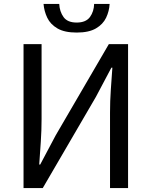

<svg xmlns="http://www.w3.org/2000/svg" viewBox="-20 -959 773 979"><path d="M100 0V-734H192V-352Q192 -295 188 -235.5Q184 -176 180 -120H185L264 -269L535 -734H633V0H541V-385Q541 -443 545 -501Q549 -559 553 -614H548L469 -465L198 0ZM371 -793Q309 -793 273 -814Q237 -835 221 -868.5Q205 -902 202 -939H282Q284 -900 304 -872Q324 -844 371 -844Q418 -844 438.5 -872Q459 -900 460 -939H539Q537 -902 521 -868.5Q505 -835 469 -814Q433 -793 371 -793Z"/></svg>

Font: Source Han Sans SC
Style: Regular
Weight: 400
Designer: Ryoko NISHIZUKA 西塚涼子 (kana, bopomofo & ideographs); Paul D. Hunt (Latin, Greek & Cyrillic); Sandoll Communications 산돌커뮤니
Foundry: Adobe
Version: Version 2.002;hotconv 1.0.116;makeotfexe 2.5.65601; ttfautoh